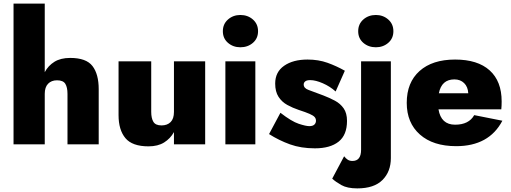

<svg xmlns="http://www.w3.org/2000/svg" viewBox="-20 -800 2834 1064"><path d="M354 -280Q354 -316 342 -335.5Q330 -355 296 -355Q265 -355 246.5 -336Q228 -317 228 -280V0H55V-780H228V-400Q247 -436 281.5 -457.5Q316 -479 369 -479Q458 -479 492.5 -434Q527 -389 527 -306V0H354Z M818 -180Q818 -145 830 -125Q842 -105 875 -105Q907 -105 925.5 -123.5Q944 -142 944 -180V-460H1117V0H944V-68Q924 -32 889.5 -10.5Q855 11 803 11Q713 11 675 -34.5Q637 -80 637 -162V-460H818Z M1215 -627Q1215 -667 1243.5 -692Q1272 -717 1312 -717Q1353 -717 1381.5 -692Q1410 -667 1410 -627Q1410 -587 1381.5 -562.5Q1353 -538 1312 -538Q1272 -538 1243.5 -562.5Q1215 -587 1215 -627ZM1229 -460H1395V0H1229Z M1534 -175Q1596 -127 1635.5 -114Q1675 -101 1694 -101Q1713 -101 1722 -109.5Q1731 -118 1731 -131Q1731 -143 1723.5 -151.5Q1716 -160 1695.5 -169Q1675 -178 1635 -191Q1602 -202 1572 -218.5Q1542 -235 1523.5 -263.5Q1505 -292 1505 -337Q1505 -401 1554.5 -435.5Q1604 -470 1684 -470Q1745 -470 1795 -452Q1845 -434 1891 -408L1840 -293Q1809 -321 1769 -338.5Q1729 -356 1699 -356Q1680 -356 1671.5 -349Q1663 -342 1663 -332Q1663 -311 1690 -301.5Q1717 -292 1772 -271Q1806 -258 1836 -242Q1866 -226 1884.5 -199.5Q1903 -173 1903 -130Q1903 -52 1856.5 -15Q1810 22 1725 22Q1648 22 1587 0Q1526 -22 1471 -57Z M1965 -627Q1965 -667 1993.5 -692Q2022 -717 2063 -717Q2103 -717 2131.5 -692Q2160 -667 2160 -627Q2160 -587 2131.5 -562.5Q2103 -538 2063 -538Q2022 -538 1993.5 -562.5Q1965 -587 1965 -627ZM1887 66Q1896 78 1907 85Q1918 92 1933 92Q1981 92 1981 30V-460H2146V76Q2146 151 2099.5 197.5Q2053 244 1960 244Q1904 244 1871.5 225.5Q1839 207 1821 190Z M2508 10Q2380 10 2307 -54.5Q2234 -119 2234 -230Q2234 -343 2305 -406.5Q2376 -470 2502 -470Q2627 -470 2693.5 -410Q2760 -350 2760 -238Q2760 -226 2759.5 -214.5Q2759 -203 2758 -194H2410Q2424 -109 2502 -109Q2578 -109 2608 -162L2764 -131Q2690 10 2508 10ZM2498 -360Q2427 -360 2412 -283H2575Q2573 -319 2552 -339.5Q2531 -360 2498 -360Z"/></svg>

Font: Jost* Heavy
Style: Regular
Weight: 800
Version: Version 3.7